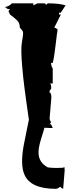

<svg xmlns="http://www.w3.org/2000/svg" viewBox="-20 -760 442 1168"><path d="M281.7 18.6Q266.1 17.1 250.5 17.1Q246.6 31.2 238.8 56.2Q231 81.1 226.6 96.7Q214.4 138.2 214.4 168Q214.4 227.5 270 257.8Q267.1 257.8 270.5 258.3Q295.9 261.7 320.3 261.7Q353.5 261.7 360.8 260.7L372.1 256.8Q373.5 267.6 373.5 276.4L364.3 387.7Q356 387.7 347.7 376.5Q344.7 376.5 336.9 382.6Q329.1 388.7 318.8 388.7Q168 388.7 129.4 304.2Q102.5 244.6 124 125.5Q130.9 87.9 141.4 38.3Q151.9 -11.2 155.8 -31.7Q154.8 -39.1 147.2 -91.3Q139.6 -143.6 137.7 -158.9Q135.7 -174.3 129.6 -220Q123.5 -265.6 121.3 -288.8Q119.1 -312 115.7 -348.1Q105.5 -457.5 113 -501.5Q120.6 -545.4 120.6 -555.4Q120.6 -565.4 117.9 -570.6Q115.2 -575.7 108.6 -582.8Q102.1 -589.8 100.6 -591.8Q100.6 -619.6 85 -634.8Q66.4 -653.8 41 -671.4L31.2 -692.9L41 -704.6H34.2Q22 -704.6 12.7 -716.8H5.9Q33.7 -719.2 52.2 -739.7H182.6V-727.5Q207 -739.7 208.5 -739.7H252.9L261.2 -731L270.5 -739.7Q338.9 -739.7 378.9 -727.5L350.1 -683.1H339.4V-671.4H350.1L310.1 -591.8Q321.8 -589.8 330.6 -580.1Q326.2 -556.6 317.9 -483.6Q309.6 -410.6 300.8 -377.4H290.5Q292.5 -353.5 300.8 -343.8V-252.4H283.7Q291.5 -248 291.5 -226.6L290.5 -219.2L281.7 -208V-196.3Q292.5 -196.3 292.5 -166.5L281.7 -38.6Q281.7 -32.7 290.5 -15.1L281.7 -3.9H290.5L300.8 18.6Z"/></svg>

Font: Butcherman
Style: Regular
Weight: 400
Version: Version 001.003